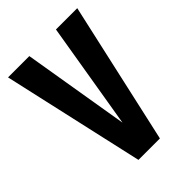

<svg xmlns="http://www.w3.org/2000/svg" viewBox="-187 -711 797 797"><g transform="rotate(-45 211.0 -312.5)"><path d="M148.4 0 7.8 -625H132.8L210.9 -156.2L289.1 -625H414.1L274.4 0Z"/></g></svg>

Font: Oswald
Style: Book
Weight: 400
Designer: vernon adams
Foundry: vernon adams
Version: Version 1.000